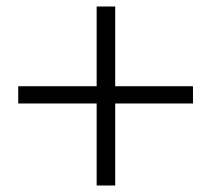

<svg xmlns="http://www.w3.org/2000/svg" viewBox="-20 -658 649 590"><path d="M277 -88V-638H334V-88ZM573 -340H36V-393H573Z"/></svg>

Font: Noto Serif SC ExtraLight ExtraBold
Style: Regular
Weight: 800
Version: Version 2.002-H1;hotconv 1.1.0;makeotfexe 2.6.0